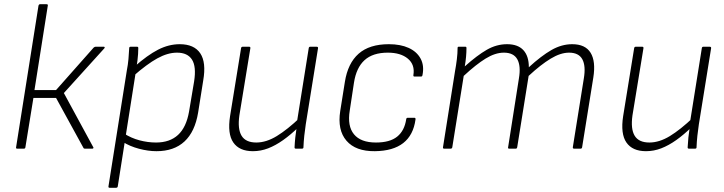

<svg xmlns="http://www.w3.org/2000/svg" viewBox="-20 -703 3422 908"><path d="M471 -482Q474 -482 475 -479.5Q476 -477 473 -474L282 -263L421 -7Q423 -5 421.5 -2.5Q420 0 417 0H381Q376 0 375 -3L245 -240H138L100 -6Q99 0 93 0H61Q55 0 56 -6L162 -676Q164 -683 169 -683H200Q208 -683 206 -676L143 -277H245L423 -478Q428 -482 432 -482Z M720 12Q681 12 637.5 0.5Q594 -11 561 -32L566 -72Q600 -50 639.5 -39.5Q679 -29 718 -29Q783 -29 822 -65Q861 -101 874 -175L898 -318Q909 -388 888 -421Q867 -454 817 -454Q773 -454 724 -427Q675 -400 609 -342L616 -388Q677 -442 727.5 -468Q778 -494 830 -494Q898 -494 927 -451Q956 -408 941 -322L917 -171Q902 -80 852.5 -34Q803 12 720 12ZM498 185Q492 185 493 178L580 -371Q585 -396 587.5 -423.5Q590 -451 591 -475Q591 -482 598 -482H628Q634 -482 634 -476Q634 -463 633 -447.5Q632 -432 630 -416Q628 -400 625 -388L622 -362L537 178Q536 185 529 185Z M1176 12Q1112 12 1083.5 -29Q1055 -70 1068 -154L1120 -475Q1121 -482 1128 -482H1158Q1165 -482 1164 -475L1112 -157Q1103 -93 1122.5 -61Q1142 -29 1192 -29Q1239 -29 1289 -59.5Q1339 -90 1400 -148L1392 -102Q1355 -66 1319 -40.5Q1283 -15 1248 -1.5Q1213 12 1176 12ZM1379 0Q1373 0 1373 -6Q1374 -29 1376.5 -53Q1379 -77 1383 -102L1384 -124L1440 -475Q1441 -482 1447 -482H1477Q1485 -482 1484 -475L1426 -115Q1422 -89 1419 -61Q1416 -33 1415 -6Q1415 0 1408 0Z M1753 12Q1662 13 1618.5 -37.5Q1575 -88 1589 -178L1611 -316Q1625 -404 1676 -449Q1727 -494 1819 -494Q1874 -494 1912.5 -476.5Q1951 -459 1969 -426Q1987 -393 1978 -348Q1977 -341 1971 -341H1940Q1934 -341 1935 -348Q1943 -397 1909 -425.5Q1875 -454 1814 -454Q1743 -454 1704 -418.5Q1665 -383 1654 -312L1634 -180Q1622 -107 1654 -68Q1686 -29 1758 -29Q1824 -29 1858.5 -57Q1893 -85 1901 -139Q1902 -146 1908 -146H1940Q1946 -146 1945 -138Q1935 -64 1887 -26.5Q1839 11 1753 12Z M2080 0Q2074 0 2075 -7L2132 -367Q2137 -394 2140.5 -422.5Q2144 -451 2144 -476Q2144 -482 2149 -482H2181Q2186 -482 2186 -476Q2186 -456 2184 -434Q2182 -412 2178 -389Q2236 -441 2282 -467.5Q2328 -494 2378 -494Q2429 -494 2455 -466Q2481 -438 2481 -385Q2540 -439 2588 -466.5Q2636 -494 2686 -494Q2748 -494 2773 -453.5Q2798 -413 2786 -337L2733 -7Q2732 0 2726 0H2695Q2688 0 2689 -7L2741 -332Q2751 -391 2734 -422.5Q2717 -454 2671 -454Q2631 -454 2584 -425.5Q2537 -397 2480 -344L2426 -7Q2425 -3 2423.5 -1.5Q2422 0 2419 0H2388Q2381 0 2383 -7L2434 -332Q2444 -391 2426.5 -422.5Q2409 -454 2363 -454Q2322 -454 2276.5 -426Q2231 -398 2173 -344L2119 -7Q2118 0 2111 0Z M3035 12Q2971 12 2942.5 -29Q2914 -70 2927 -154L2979 -475Q2980 -482 2987 -482H3017Q3024 -482 3023 -475L2971 -157Q2962 -93 2981.5 -61Q3001 -29 3051 -29Q3098 -29 3148 -59.5Q3198 -90 3259 -148L3251 -102Q3214 -66 3178 -40.5Q3142 -15 3107 -1.5Q3072 12 3035 12ZM3238 0Q3232 0 3232 -6Q3233 -29 3235.5 -53Q3238 -77 3242 -102L3243 -124L3299 -475Q3300 -482 3306 -482H3336Q3344 -482 3343 -475L3285 -115Q3281 -89 3278 -61Q3275 -33 3274 -6Q3274 0 3267 0Z"/></svg>

Font: Sofia Sans ExtraLight
Style: Italic
Weight: 250
Italic angle: -9°
Version: Version 4.100-B